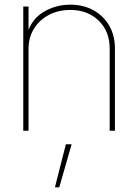

<svg xmlns="http://www.w3.org/2000/svg" viewBox="-20 -557 589 818"><path d="M101.6 -349.6V0H79.1V-529.3H101.6V-412.1H95.7Q113.3 -474.6 165.3 -505.9Q217.3 -537.1 279.3 -537.1Q335.4 -537.1 378.2 -513.4Q420.9 -489.7 445.3 -447.8Q469.7 -405.8 469.7 -349.6V0H447.3V-349.6Q447.3 -423.8 400.4 -469.2Q353.5 -514.6 279.3 -514.6Q228.5 -514.6 188.2 -493.4Q147.9 -472.2 124.8 -434.8Q101.6 -397.5 101.6 -349.6ZM213.9 241.2 260.7 57.6H285.2L232.4 241.2Z"/></svg>

Font: Inter 24pt Thin
Style: Regular
Weight: 250
Designer: Rasmus Andersson
Foundry: rsms
Version: Version 4.001;git-66647c0bb